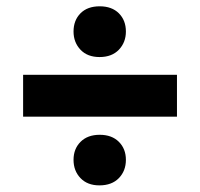

<svg xmlns="http://www.w3.org/2000/svg" viewBox="-20 -600 618 594"><path d="M288 -423.5Q250.5 -423.5 229 -446.2Q207.5 -469 207.5 -502.5Q207.5 -537 229 -558.8Q250.5 -580.5 288.5 -580.5Q326 -580.5 347.8 -558.8Q369.5 -537 369.5 -502.5Q369.5 -469 347.8 -446.2Q326 -423.5 288 -423.5ZM51.5 -239V-368.5H527.5V-239ZM287.5 -26.5Q250.5 -26.5 229 -49Q207.5 -71.5 207.5 -105.5Q207.5 -139.5 229.2 -161.2Q251 -183 288.5 -183Q326 -183 347.8 -161.2Q369.5 -139.5 369.5 -105.5Q369.5 -71.5 347.8 -49Q326 -26.5 287.5 -26.5Z"/></svg>

Font: Commissioner
Style: Bold
Weight: 700
Designer: Kostas Bartsokas
Foundry: Kostas Bartsokas
Version: Version 1.000; ttfautohint (v1.8.3)